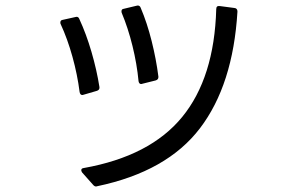

<svg xmlns="http://www.w3.org/2000/svg" viewBox="-20 -644 1040 697"><path d="M492 -339Q485 -339 483 -349Q477 -412 461 -477Q445 -542 422 -597Q421 -599 421 -603Q421 -611 429 -612L475 -623L480 -624Q488 -624 491 -615Q514 -561 530.5 -495Q547 -429 555 -366V-364Q555 -355 545 -352L497 -340Q495 -339 492 -339ZM275 -26Q275 -33 284 -34Q525 -77 641.5 -219.5Q758 -362 765 -611Q765 -624 778 -622L831 -615Q842 -614 842 -602Q826 -336 706 -178.5Q586 -21 333 32L329 33Q323 33 318 27L278 -18Q275 -23 275 -26ZM279 -299Q271 -299 269 -310Q261 -373 243 -438Q225 -503 200 -557Q199 -559 199 -562Q199 -571 208 -572L253 -582L258 -583Q265 -583 268 -575Q293 -521 312 -456Q331 -391 341 -328V-325Q341 -317 331 -314L283 -300Z"/></svg>

Font: LINE Seed JP_TTF Regular
Style: Regular
Weight: 400
Designer: LINE & Fontrix & Fontworks
Version: Version 1.002